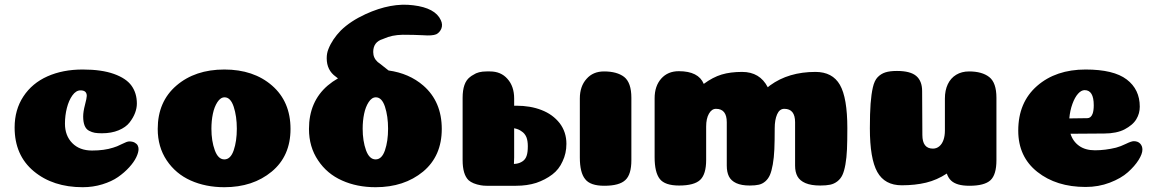

<svg xmlns="http://www.w3.org/2000/svg" viewBox="-20 -774 4823 801"><path d="M342 -374Q342 -397 316 -397Q297 -397 282 -376Q267 -355 259 -323.5Q251 -292 251 -258Q251 -208 281.5 -177Q312 -146 364 -146Q415 -146 452 -158Q467 -162 488.5 -173Q510 -184 519 -184Q533 -184 542 -179Q551 -174 554.5 -167Q558 -160 558 -152Q558 -138 548.5 -118Q539 -98 519 -76Q499 -54 472.5 -35.5Q446 -17 407 -5Q368 7 325 7Q201 7 121 -59.5Q41 -126 41 -242Q41 -316 77.5 -371.5Q114 -427 178 -455.5Q242 -484 325 -484Q404 -484 455.5 -465.5Q507 -447 529 -416Q551 -385 551 -342Q551 -323 543.5 -303Q536 -283 520.5 -263Q505 -243 475 -230.5Q445 -218 405 -218Q387 -218 375.5 -220Q364 -222 351.5 -228.5Q339 -235 333 -250Q327 -265 327 -288Q327 -308 334.5 -336.5Q342 -365 342 -374Z M968 -237Q968 -289 955 -328.5Q942 -368 917 -368Q900 -368 887 -348Q874 -328 868 -299Q862 -270 862 -237Q862 -186 876 -147.5Q890 -109 916 -109Q942 -109 955 -147Q968 -185 968 -237ZM916 7Q838 7 775.5 -21Q713 -49 675.5 -105Q638 -161 638 -236Q638 -350 716 -417Q794 -484 916 -484Q1038 -484 1115 -417Q1192 -350 1192 -236Q1192 -123 1113.5 -58Q1035 7 916 7Z M1547 -109Q1521 -109 1507 -147Q1493 -186 1493 -237Q1493 -270 1499 -299Q1505 -328 1518 -348Q1531 -368 1548 -368Q1573 -368 1586 -329Q1599 -289 1599 -237Q1599 -185 1586 -147Q1573 -109 1547 -109ZM1601 -480 1563 -510 1560 -512 1559 -513 1556 -515Q1537 -532 1537 -557Q1537 -599 1577 -611L1582 -613Q1614 -628 1660 -629Q1706 -629 1745 -627Q1783 -624 1800 -631Q1814 -638 1821 -654Q1828 -671 1819 -690Q1796 -741 1704 -752Q1612 -764 1505 -715Q1442 -686 1402 -647Q1366 -610 1350 -569Q1343 -552 1343 -531Q1343 -481 1381 -454L1390 -447Q1367 -434 1347 -417Q1269 -350 1269 -236Q1269 -161 1307 -105Q1344 -49 1407 -21Q1469 7 1547 7Q1666 7 1745 -58Q1823 -123 1823 -236Q1823 -350 1746 -417Q1687 -468 1601 -480Z M2614 -366Q2614 -429 2584 -453Q2554 -476 2500 -476Q2454 -476 2427 -445Q2399 -414 2399 -363V-117Q2399 -54 2421 -27Q2442 1 2501 1Q2564 1 2589 -23Q2614 -46 2614 -106ZM2125 -117V-239L2129 -238Q2144 -235 2156 -226Q2169 -218 2176 -202Q2182 -187 2182 -164Q2182 -138 2177 -124Q2172 -109 2160 -101Q2148 -93 2134 -91L2124 -90Q2125 -102 2125 -117ZM1910 -106Q1910 -46 1935 -22Q1952 -7 1986 -1Q1997 1 2010 1H2012H2023H2032H2133Q2179 1 2217 -11Q2255 -24 2284 -46Q2312 -67 2327 -101Q2343 -134 2343 -174Q2343 -223 2315 -260Q2286 -297 2239 -315Q2193 -333 2134 -333H2125V-363Q2125 -414 2097 -445Q2070 -476 2024 -476H2018H2010Q1975 -476 1955 -462Q1947 -458 1940 -452Q1910 -429 1910 -366Z M3297 -264Q3297 -320 3252 -320Q3232 -320 3222 -297Q3212 -274 3212 -239Q3212 -186 3210.5 -151Q3209 -116 3204 -88Q3199 -60 3192 -44Q3185 -28 3173 -17.5Q3161 -7 3146 -3.5Q3131 0 3108 0Q3073 0 3051.5 -10Q3030 -20 3021 -38Q3012 -56 3012 -83V-264Q3012 -320 2967 -320Q2949 -320 2937.5 -299.5Q2926 -279 2926 -246V-107Q2926 -47 2901 -23.5Q2876 0 2813 0Q2754 0 2732.5 -27.5Q2711 -55 2711 -118V-364Q2711 -415 2738.5 -446Q2766 -477 2812 -477Q2894 -477 2916 -424Q2954 -452 2990.5 -463Q3027 -474 3076 -474Q3150 -474 3183 -410Q3188 -414 3193 -418Q3270 -474 3382 -474Q3453 -474 3484 -420Q3515 -366 3515 -239Q3515 -186 3513.5 -151Q3512 -116 3507 -88Q3502 -60 3494.5 -44Q3487 -28 3473.5 -17.5Q3460 -7 3443.5 -3.5Q3427 0 3402 0Q3364 0 3340.5 -10Q3317 -20 3307 -38Q3297 -56 3297 -83Z M3828 -211Q3828 -154 3872 -154Q3887 -154 3898.5 -163.5Q3910 -173 3916 -190Q3922 -207 3922 -229V-363Q3922 -397 3934 -422.5Q3946 -448 3969 -462Q3992 -476 4023 -476Q4077 -476 4107 -452.5Q4137 -429 4137 -366V-106Q4137 -45 4112 -22Q4087 1 4024 1Q3997 1 3978 -4.5Q3959 -10 3947.5 -21Q3936 -32 3930 -50Q3889 -23 3843.5 -12Q3798 -1 3742 -1Q3671 -1 3640 -56.5Q3609 -112 3609 -239Q3609 -302 3612 -341.5Q3615 -381 3621.5 -409.5Q3628 -438 3641.5 -452Q3655 -466 3673.5 -472Q3692 -478 3722 -478Q3778 -478 3802.5 -457Q3827 -436 3827 -394Z M4509 6Q4387 6 4307.5 -57Q4228 -120 4228 -229Q4228 -347 4306.5 -415.5Q4385 -484 4509 -484Q4626 -484 4680.5 -442.5Q4735 -401 4735 -329Q4735 -315 4731.5 -302Q4728 -289 4720.5 -276.5Q4713 -264 4700.5 -253.5Q4688 -243 4672 -234.5Q4656 -226 4634 -221.5Q4612 -217 4587 -217L4446 -216Q4456 -184 4482 -165.5Q4508 -147 4548 -147Q4591 -147 4636 -158Q4655 -163 4677.5 -174Q4700 -185 4710 -185Q4727 -185 4736.5 -175Q4746 -165 4746 -150Q4746 -132 4730 -106.5Q4714 -81 4685.5 -55.5Q4657 -30 4610 -12Q4563 6 4509 6ZM4441 -280Q4510 -281 4516 -281Q4531 -281 4538 -299Q4543 -312 4543 -335Q4543 -398 4505 -398Q4491 -398 4477.5 -383Q4464 -368 4454 -340.5Q4444 -313 4441 -280Z"/></svg>

Font: Coiny 2.0
Style: Regular
Weight: 400
Version: Version 1.001 July 11, 2018